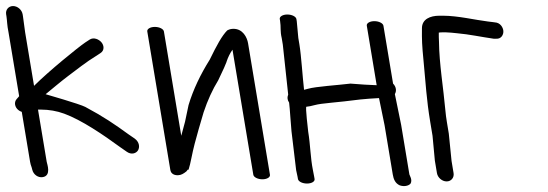

<svg xmlns="http://www.w3.org/2000/svg" viewBox="-49 -578 1814 635"><path d="M-28.7 -530.5 -27.7 -524.5C-25.3 -509.8 -26 -495.8 -20.7 -470.2L14.3 -260.2C14.1 -259.9 13.4 -258.9 12.6 -257.7C10.5 -255.3 8.9 -253.5 6.2 -250.5C-3.4 -239.8 0 -223.6 11.4 -214.3C14.9 -211.5 17.6 -209.9 23 -208L50.5 -42.8C51.5 -36.8 52.9 -31.8 55.8 -24L57.8 -16.4C61.6 -1 76.5 10.4 92.5 7.8C121.7 2.7 106.7 -35.6 105.5 -42.7L76.7 -215.5H86.7C112.6 -215.5 139.2 -211 163.2 -202.1C220.8 -181.1 292.7 -132.1 348.5 -91.3L370 -76.3C385.2 -65.3 400.9 -70.5 407.2 -80.4C413.7 -90.6 412.4 -108.1 396.5 -119.7L376.1 -133.7C330.8 -166.7 293.7 -192 233.1 -224.4C215.1 -233.9 101.9 -266.4 101.9 -266.4C122.1 -282.9 154 -309.9 175.5 -326C201.4 -345.4 238.1 -374.5 268.3 -392.6L268.6 -392.7L283.1 -402.3C297 -411 295.4 -427.6 286.5 -438.1C278.1 -448 261.1 -455.7 247.7 -447.2L232.6 -437.3C208.2 -420.6 113 -343.4 63.6 -294.1L34.1 -471.3L26.9 -524.3L25.9 -530.5C23.4 -545.5 9.2 -558 -5.8 -558C-20.8 -558 -31.2 -545.5 -28.7 -530.5Z M438.1 -474 514.5 -15C515.6 -8.5 521.5 1.9 539.4 1.6C550.4 1.3 558.4 -4 567.3 -11C569 -13.1 570.3 -14.8 571.3 -16C571.3 -16 572.9 -17.6 572.9 -17.6C572.9 -17.6 574.4 -16 574.4 -16C578 -27.5 581.2 -40.5 584 -55C590.2 -86.5 598.6 -118.3 608.3 -151.6L624.4 -206.6C637.7 -246.5 653.9 -281.9 672.8 -312.6C689.5 -346.7 697.7 -366.3 700.2 -373.1L700.3 -373.4L700.3 -374.1C705.5 -389.4 711.4 -401.4 719.9 -413.6L788.8 0C790.2 8.2 803.8 15 818.8 15C833.8 15 845.2 8.2 843.8 0L771.4 -435C768.2 -454 754.4 -482.7 723.1 -482.7C715.9 -482.7 708.9 -481 703.8 -478C703.8 -478 703.4 -477.7 703.4 -477.7C703.4 -477.7 703 -478 703 -478C684.5 -459.2 667.9 -428.2 644.6 -380.6C614.6 -332.8 590.1 -282.3 574.6 -230.5L563 -175.5C558.5 -159.3 554.5 -144.4 550.5 -129L493.1 -474C491.7 -482.2 478.1 -489 463.1 -489C448 -489 436.7 -482.2 438.1 -474Z M901.3 -530C886.2 -530 874.9 -523.2 876.3 -515L877.3 -509C880.7 -488.6 877 -476 882.8 -451.6L886.3 -430.6L904.1 -265.3C902.9 -262.3 901.3 -256.3 902.2 -251C902.9 -246.7 903.7 -244.1 907.2 -238.6C909.8 -219.4 912.9 -162.6 915 -144.3L930.5 -14.7L930.7 -14C933 -4.4 934.5 2.7 935.2 7L936.4 14C937.8 22.5 951.3 29 966.3 29C981.4 29 992.8 22.5 991.4 14L990.2 7C989.2 1.3 987.8 -6.1 985.9 -15.4C977.7 -55.8 977.7 -97.3 970.3 -142.5C969.7 -148.8 960.4 -224.8 964.3 -225C971.5 -225.5 980.3 -227.3 992.1 -230.5C1002.1 -233.2 1021 -236 1046.8 -238.3C1073.1 -240.7 1105.3 -244.3 1143.4 -249.1C1161.3 -251.2 1183.9 -252.3 1204.5 -253.6L1222.9 -163.8L1250 -1C1252.6 14.3 1257.8 28 1273 35C1287.3 40 1302 36.8 1308.6 29.5C1316.1 17.3 1305.5 1.7 1305 -1L1277.7 -165.2L1256.9 -266.9C1262.6 -275.9 1262.2 -290.2 1251 -301.5L1219.1 -493C1217.7 -501.2 1204.1 -508 1189.1 -508C1174 -508 1162.7 -501.2 1164.1 -493L1196.8 -296.2C1168.1 -297.5 1149.3 -298.1 1110.1 -301.5C1068.8 -296.4 995.6 -291.9 969.6 -284.4C964.3 -282.9 961.6 -282.1 956.6 -281C951.9 -320.6 947.4 -394.1 941.2 -431L937.6 -452.6L932.5 -507.6L931.3 -515C929.9 -523.2 916.3 -530 901.3 -530Z M1451.1 -5.5 1444.4 -45.9 1435.3 -136.1 1429.1 -173.5C1426.8 -187.1 1425.1 -200.3 1424 -212.9C1417.5 -286.2 1403.5 -368.8 1402.9 -439C1402.8 -448.1 1401.6 -461.8 1402.2 -470.1C1404.4 -470.5 1408.2 -471 1413.1 -471H1426.1C1436.9 -471 1449.5 -469.2 1463 -468C1502.1 -464.7 1543.1 -455.7 1582.8 -450.1L1583.7 -450H1590.7C1608.2 -448 1616.8 -462.9 1615.7 -475.8C1614.8 -486.9 1606 -503.1 1587.6 -504L1581.1 -504.9L1564.6 -506.9C1523.5 -511.9 1464.9 -526 1416.9 -526H1403.9C1373.7 -526 1346.5 -514.6 1346.5 -484.6C1346.1 -445.4 1346.6 -429.6 1351.8 -376.3C1358.9 -302.1 1361.6 -248.4 1373.9 -174.7L1381.5 -129L1389.2 -46.8L1396.1 -5.5C1398.6 9.5 1413.1 22 1428.2 22C1443.2 22 1453.6 9.5 1451.1 -5.5Z"/></svg>

Font: MewTooHand
Style: BdCondLta
Weight: 400
Designer: Mew Too, Robert Jablonski
Version: Version 0.77